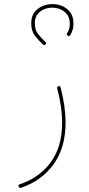

<svg xmlns="http://www.w3.org/2000/svg" viewBox="-20 -661 428 928"><path d="M261.7 -244.1Q271 -247.6 272.9 -238.3Q296.9 -146.5 296.9 -68.4Q296.9 53.2 238.8 133.3Q180.7 213.4 81.1 246.6Q73.2 249 70.3 241.2Q66.9 232.9 75.2 230Q169.9 198.2 225.1 123.5Q280.3 48.8 280.3 -68.4Q280.3 -144 256.3 -234.4Q254.4 -241.2 261.7 -244.1ZM130.9 -548.8Q130.9 -585.4 151.4 -607.7Q171.9 -629.9 202.4 -637.5Q232.9 -645 263.4 -637.7Q293.9 -630.4 314.5 -607.7Q335 -585 335 -546.9Q335 -514.6 319.3 -491.2Q314.9 -483.9 307.1 -488.8Q299.8 -493.2 304.7 -501Q310.5 -509.8 314 -520.8Q317.4 -531.7 317.4 -546.9Q317.4 -577.6 300.3 -596.2Q283.2 -614.7 258.1 -620.8Q232.9 -627 207.8 -621.1Q182.6 -615.2 165.5 -597.2Q148.4 -579.1 148.4 -548.8Q148.4 -517.1 163.6 -497.3Q178.7 -477.5 199.7 -458.5Q206.1 -453.1 200.2 -446.3Q194.8 -439.9 188 -445.8Q167 -464.8 148.9 -488Q130.9 -511.2 130.9 -548.8Z"/></svg>

Font: Mikhak-FD Thin
Style: Regular
Weight: 100
Designer: Amin Abedi
Version: Version 3.2